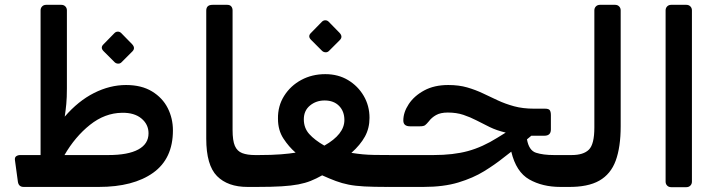

<svg xmlns="http://www.w3.org/2000/svg" viewBox="-20 -770 2980 795"><path d="M78 4Q57 4 54 -18L42 -106Q40 -118 47 -123Q54 -128 64 -128H148V-727Q148 -737 154.5 -743.5Q161 -750 171 -750H234Q244 -750 250.5 -743.5Q257 -737 257 -727V-404Q257 -366 254.5 -339.5Q252 -313 248 -287Q304 -352 369.5 -385Q435 -418 502 -418Q566 -418 609.5 -391.5Q653 -365 674.5 -322.5Q696 -280 696 -230Q696 -113 614 -54.5Q532 4 389 4ZM247 -128H429Q510 -128 552.5 -151Q595 -174 595 -218Q595 -255 565.5 -279.5Q536 -304 485 -303Q414 -302 352.5 -253Q291 -204 247 -128ZM483 -512Q477 -506 468.5 -506.5Q460 -507 454 -513L409 -558Q394 -573 409 -587L454 -633Q460 -639 468 -639Q476 -639 482 -633L527 -587Q542 -571 528 -557Z M1041 4H1005Q923 4 878.5 -41Q834 -86 834 -196V-726Q834 -750 860 -750H921Q932 -750 937.5 -743.5Q943 -737 943 -727V-232Q943 -188 952.5 -166Q962 -144 983 -136Q1004 -128 1036 -128H1056Q1071 -128 1071 -113V-26Q1071 4 1041 4Z M1043 4Q1026 4 1026 -14V-103Q1026 -128 1052 -128Q1105 -128 1143 -131Q1181 -134 1204 -138Q1176 -162 1153.5 -196.5Q1131 -231 1131 -278Q1130 -331 1156.5 -373Q1183 -415 1227.5 -439Q1272 -463 1327 -463Q1380 -463 1421 -438.5Q1462 -414 1486 -373Q1510 -332 1510 -282Q1510 -239 1491 -204.5Q1472 -170 1435 -137Q1461 -133 1482 -131Q1503 -129 1530 -128.5Q1557 -128 1601 -128Q1618 -128 1618 -111V-30Q1618 4 1583 4Q1527 4 1489 2Q1451 0 1423.5 -5.5Q1396 -11 1370.5 -20.5Q1345 -30 1314 -44Q1289 -30 1266.5 -21Q1244 -12 1215.5 -6.5Q1187 -1 1146 1.5Q1105 4 1043 4ZM1323 -167Q1406 -214 1406 -273Q1406 -309 1384 -331.5Q1362 -354 1324 -354Q1289 -354 1263.5 -333Q1238 -312 1238 -276Q1238 -240 1260.5 -215Q1283 -190 1323 -167ZM1342 -559Q1336 -553 1327.5 -553.5Q1319 -554 1313 -560L1268 -605Q1253 -620 1268 -634L1313 -680Q1319 -686 1327 -686Q1335 -686 1341 -680L1386 -634Q1401 -618 1387 -604Z M1588 4Q1573 4 1573 -11V-98Q1573 -128 1603 -128H1775Q1857 -128 1917.5 -144.5Q1978 -161 2040 -200L2074 -221Q2036 -230 2007.5 -244Q1979 -258 1953 -271.5Q1927 -285 1898.5 -294.5Q1870 -304 1834 -304Q1804 -304 1785.5 -293.5Q1767 -283 1756 -268Q1746 -256 1740 -251.5Q1734 -247 1718 -247H1678Q1650 -247 1650 -271Q1650 -305 1672.5 -339Q1695 -373 1736.5 -395.5Q1778 -418 1836 -418Q1880 -418 1914.5 -408Q1949 -398 1979.5 -383.5Q2010 -369 2041 -354.5Q2072 -340 2108.5 -330Q2145 -320 2192 -320H2237Q2252 -320 2256.5 -313.5Q2261 -307 2261 -293V-234Q2261 -208 2234 -208H2180L2162 -193Q2170 -147 2199.5 -137.5Q2229 -128 2274 -128H2347Q2355 -128 2358.5 -122.5Q2362 -117 2362 -110V-23Q2362 4 2332 4H2301Q2226 4 2171.5 -27Q2117 -58 2097 -142L2066 -118Q2030 -89 1984.5 -61Q1939 -33 1878 -14.5Q1817 4 1733 4Z M2332 4Q2317 4 2317 -11V-98Q2317 -128 2347 -128Q2396 -128 2418.5 -150.5Q2441 -173 2441 -242V-727Q2441 -737 2447.5 -743.5Q2454 -750 2464 -750H2527Q2537 -750 2543.5 -743.5Q2550 -737 2550 -727V-247Q2550 -161 2529.5 -105Q2509 -49 2461.5 -22Q2414 5 2332 4Z M2759 5Q2749 5 2742.5 -1.5Q2736 -8 2736 -18V-727Q2736 -737 2742.5 -743.5Q2749 -750 2759 -750H2822Q2832 -750 2838.5 -743.5Q2845 -737 2845 -727V-18Q2845 -8 2838.5 -1.5Q2832 5 2822 5Z"/></svg>

Font: Rubik Medium
Style: Regular
Weight: 500
Designer: Hubert and Fischer
Foundry: Hubert and Fischer
Version: Version 2.300; ttfautohint (v1.8.4.7-5d5b);gftools[0.9.30]